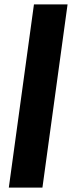

<svg xmlns="http://www.w3.org/2000/svg" viewBox="-20 -851 326 871"><path d="M20 0 134 -831H286.5L172.5 0Z"/></svg>

Font: Merriweather 24pt ExtraBold
Style: Italic
Weight: 800
Italic angle: -7.8°
Version: Version 2.101